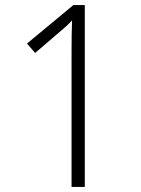

<svg xmlns="http://www.w3.org/2000/svg" viewBox="-20 -734 554 754"><path d="M313 0H261V-531Q261 -603 263 -654Q251 -641 239 -630Q227 -619 210 -605L118 -526L86 -563L268 -714H313Z"/></svg>

Font: Noto Sans Sinhala UI SemiCondensed Light
Style: Regular
Weight: 300
Width: 4
Designer: Jelle Bosma - Monotype Design Team
Foundry: Monotype Imaging Inc.
Version: Version 2.006; ttfautohint (v1.8.4.7-5d5b)